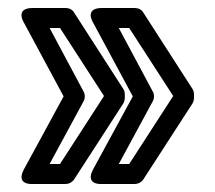

<svg xmlns="http://www.w3.org/2000/svg" viewBox="-20 -496 537 480"><path d="M130 -426 240 -256 130 -86H104L189 -243C193 -250 193 -260 189 -267L104 -426ZM165 -465C161 -472 153 -476 144 -476H62C16 -476 40 -439 40 -439L139 -255L40 -73C18 -32 62 -36 62 -36H144C152 -36 160 -40 165 -47L288 -237C290 -240 292 -246 292 -251V-260C292 -264 291 -270 288 -274ZM303 -426 413 -256 303 -86H277L362 -243C366 -250 366 -260 362 -267L277 -426ZM338 -465C334 -472 326 -476 317 -476H235C189 -476 213 -439 213 -439L312 -255L213 -73C191 -32 235 -36 235 -36H317C325 -36 333 -40 338 -47L461 -237C463 -240 465 -246 465 -251V-260C465 -264 464 -270 461 -274Z"/></svg>

Font: Asimov
Style: NarOu
Weight: 500
Designer: Google
Version: Version 2.000980; 2014